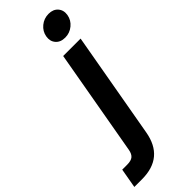

<svg xmlns="http://www.w3.org/2000/svg" viewBox="-463 -809 1099 1099"><g transform="rotate(-45 86.0 -260.0)"><path d="M198 -620Q160 -620 140 -643.5Q120 -667 126 -702Q132 -737 160.5 -760.5Q189 -784 227 -784Q264 -784 284 -760.5Q304 -737 298 -702Q292 -667 263.5 -643.5Q235 -620 198 -620ZM115 -554H256L142 91Q112 264 -65 264H-127L-106 145H-66Q-34 145 -19 132.5Q-4 120 1 92Z"/></g></svg>

Font: Poppins SemiBold
Style: Italic
Weight: 600
Italic angle: -10°
Designer: Ninad Kale (Devanagari), Jonny Pinhorn (Latin)
Foundry: Indian Type Foundry
Version: Version 3.200;PS 1.000;hotconv 16.6.54;makeotf.lib2.5.65590